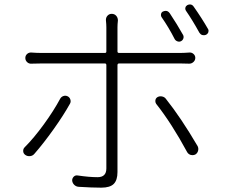

<svg xmlns="http://www.w3.org/2000/svg" viewBox="-20 -823 1040 877"><path d="M816.4 -663.1Q820.3 -655.3 817.4 -647Q814.5 -638.7 806.6 -634.8Q798.8 -630.9 790 -634.3Q781.2 -637.7 777.3 -645.5Q751 -697.3 717.8 -745.1Q713.9 -752 715.8 -759.8Q717.8 -767.6 724.6 -770.5Q731.4 -773.4 737.3 -773.4Q748 -773.4 755.9 -761.7Q789.1 -711.9 816.4 -663.1ZM254.9 -372.1Q259.8 -380.9 269.5 -384.3Q279.3 -387.7 288.6 -383.3Q297.9 -378.9 301.3 -368.7Q304.7 -358.4 299.8 -349.6Q270.5 -296.9 224.6 -232.4Q178.7 -168 137.7 -121.1Q129.9 -111.3 117.7 -109.9Q105.5 -108.4 95.7 -115.2Q85.9 -122.1 85.9 -133.8Q85.9 -143.6 92.8 -150.4Q134.8 -192.4 180.2 -254.9Q225.6 -317.4 254.9 -372.1ZM800.8 -533.2H524.4Q516.6 -533.2 516.6 -525.4V-37.1Q516.6 0 499.5 17.1Q482.4 34.2 442.4 34.2Q400.4 34.2 338.9 30.3Q327.1 29.3 318.8 21Q310.5 12.7 309.6 1Q309.6 -8.8 316.9 -16.1Q324.2 -23.4 335 -21.5Q387.7 -13.7 425.8 -13.7Q465.8 -13.7 465.8 -53.7V-525.4Q465.8 -533.2 459 -533.2H173.8Q146.5 -533.2 124 -532.2Q112.3 -531.2 104 -539.1Q95.7 -546.9 95.7 -558.1Q95.7 -569.3 104 -576.7Q112.3 -584 124 -583Q147.5 -581.1 172.9 -581.1H459Q465.8 -581.1 465.8 -587.9V-698.2Q465.8 -711.9 463.9 -729.5Q462.9 -742.2 470.7 -751Q478.5 -759.8 490.2 -759.8Q502.9 -759.8 510.7 -751Q518.6 -742.2 518.6 -729.5Q516.6 -711.9 516.6 -698.2V-587.9Q516.6 -581.1 524.4 -581.1H799.8Q819.3 -581.1 844.7 -583Q855.5 -584 863.8 -576.7Q872.1 -569.3 872.1 -558.6Q872.1 -547.9 863.8 -540Q855.5 -532.2 844.7 -532.2Q829.1 -533.2 800.8 -533.2ZM693.4 -348.6Q689.5 -354.5 689.5 -361.3Q689.5 -374 700.2 -379.9Q710 -384.8 720.7 -382.3Q731.4 -379.9 737.3 -372.1Q806.6 -285.2 882.8 -155.3Q887.7 -145.5 884.8 -134.3Q881.8 -123 872.1 -117.2Q866.2 -114.3 859.4 -114.3Q855.5 -114.3 851.6 -115.2Q840.8 -118.2 835 -127.9Q763.7 -259.8 693.4 -348.6ZM829.1 -774.4Q826.2 -779.3 826.2 -784.2Q826.2 -786.1 827.1 -789.1Q829.1 -795.9 835.9 -799.8Q841.8 -802.7 847.7 -802.7Q858.4 -802.7 865.2 -792Q902.3 -739.3 929.7 -691.4Q932.6 -687.5 932.6 -682.6Q932.6 -678.7 931.6 -675.8Q928.7 -668 920.9 -664.1Q916 -662.1 911.1 -662.1Q907.2 -662.1 903.3 -663.1Q895.5 -666 890.6 -673.8Q859.4 -730.5 829.1 -774.4Z"/></svg>

Font: Gen Jyuu Gothic Light
Style: Regular
Weight: 200
Designer: [Source Han Sans]
Ryoko NISHIZUKA  (kana & ideographs); Paul D. Hunt (Latin, Greek & Cyrillic); Wenlong ZHANG  (bopomofo
Version: Version 1.002.20150607